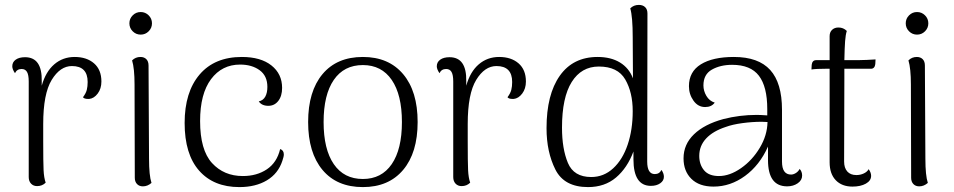

<svg xmlns="http://www.w3.org/2000/svg" viewBox="-20 -749 3886 782"><path d="M393 -417Q393 -388 378 -368Q363 -348 343 -346H339Q323 -346 318 -353Q330 -369 333.5 -383Q337 -397 337 -415Q337 -480 273 -480Q225 -480 190.5 -423.5Q156 -367 156 -244V-174Q156 -87 157.5 -56Q159 -25 166 -5Q152 9 131 9Q116 9 106.5 -1Q97 -11 97 -28V-417Q97 -444 90 -456Q83 -468 68 -468Q49 -468 41 -451Q30 -467 30 -479Q30 -496 44 -506Q58 -516 82 -516Q152 -516 150 -418V-400Q166 -457 201 -487Q236 -517 284 -517Q333 -517 363 -491Q393 -465 393 -417Z M507 -654Q507 -673 520.5 -686.5Q534 -700 553 -700Q572 -700 585.5 -686.5Q599 -673 599 -654Q599 -635 585.5 -621.5Q572 -608 553 -608Q534 -608 520.5 -621.5Q507 -635 507 -654ZM597 -4Q581 10 562 10Q547 10 538 0.5Q529 -9 529 -25L528 -405Q528 -470 518 -503Q532 -517 552 -517Q567 -517 576 -508Q585 -499 585 -482L587 -103Q587 -34 597 -4Z M732 -248Q732 -374 793 -445.5Q854 -517 965 -517Q1042 -517 1085.5 -482.5Q1129 -448 1129 -391Q1129 -358 1113.5 -338Q1098 -318 1073 -318Q1046 -318 1034 -336Q1052 -340 1060.5 -355.5Q1069 -371 1069 -395Q1069 -440 1037.5 -463Q1006 -486 958 -486Q884 -486 839.5 -426.5Q795 -367 795 -256Q795 -138 843.5 -85Q892 -32 969 -32Q1026 -32 1067 -59.5Q1108 -87 1121 -142Q1136 -137 1136 -120Q1136 -111 1130 -94Q1113 -42 1067 -14.5Q1021 13 955 13Q850 13 791 -54Q732 -121 732 -248Z M1235 -252Q1235 -377 1293.5 -447Q1352 -517 1458 -517Q1563 -517 1622 -447Q1681 -377 1681 -252Q1681 -127 1622 -57Q1563 13 1458 13Q1352 13 1293.5 -57Q1235 -127 1235 -252ZM1617 -252Q1617 -363 1575.5 -423.5Q1534 -484 1458 -484Q1381 -484 1339.5 -423.5Q1298 -363 1298 -252Q1298 -141 1339.5 -80.5Q1381 -20 1458 -20Q1534 -20 1575.5 -80.5Q1617 -141 1617 -252Z M2122 -417Q2122 -388 2107 -368Q2092 -348 2072 -346H2068Q2052 -346 2047 -353Q2059 -369 2062.5 -383Q2066 -397 2066 -415Q2066 -480 2002 -480Q1954 -480 1919.5 -423.5Q1885 -367 1885 -244V-174Q1885 -87 1886.5 -56Q1888 -25 1895 -5Q1881 9 1860 9Q1845 9 1835.5 -1Q1826 -11 1826 -28V-417Q1826 -444 1819 -456Q1812 -468 1797 -468Q1778 -468 1770 -451Q1759 -467 1759 -479Q1759 -496 1773 -506Q1787 -516 1811 -516Q1881 -516 1879 -418V-400Q1895 -457 1930 -487Q1965 -517 2013 -517Q2062 -517 2092 -491Q2122 -465 2122 -417Z M2684 -29Q2684 -13 2669 -2.5Q2654 8 2631 8Q2560 8 2560 -100V-132Q2535 -65 2489 -26Q2443 13 2375 13Q2278 13 2242 -58.5Q2206 -130 2206 -227Q2206 -364 2260 -440.5Q2314 -517 2414 -517Q2468 -517 2505 -494.5Q2542 -472 2558 -430L2557 -597Q2557 -681 2547 -715Q2561 -729 2582 -729Q2598 -729 2607.5 -720Q2617 -711 2617 -694L2616 -91Q2616 -40 2647 -40Q2666 -40 2674 -57Q2684 -43 2684 -29ZM2557 -296Q2557 -373 2526.5 -425.5Q2496 -478 2419 -478Q2348 -478 2308.5 -415Q2269 -352 2269 -229Q2269 -143 2293 -85.5Q2317 -28 2388 -28Q2439 -28 2477.5 -63.5Q2516 -99 2536.5 -160Q2557 -221 2557 -296Z M3247 -34Q3247 -15 3229 -2.5Q3211 10 3186 10Q3108 10 3108 -97V-152Q3074 -76 3014.5 -32.5Q2955 11 2886 11Q2828 11 2796 -20.5Q2764 -52 2764 -104Q2764 -161 2806.5 -202Q2849 -243 2926 -264Q2992 -281 3062 -281Q3077 -281 3105 -279V-305Q3105 -396 3071 -440.5Q3037 -485 2962 -485Q2914 -485 2879.5 -465.5Q2845 -446 2845 -401Q2845 -379 2857 -358.5Q2869 -338 2891 -331Q2878 -313 2852 -313Q2823 -313 2804.5 -339Q2786 -365 2786 -398Q2786 -457 2834.5 -487Q2883 -517 2969 -517Q3069 -517 3117 -464Q3165 -411 3165 -302V-91Q3165 -38 3202 -38Q3211 -38 3221 -44Q3231 -50 3237 -61Q3247 -50 3247 -34ZM3106 -252 3082 -253Q3044 -253 3003.5 -247.5Q2963 -242 2936 -232Q2884 -215 2856 -185Q2828 -155 2828 -114Q2828 -79 2847.5 -55.5Q2867 -32 2908 -32Q2952 -32 2998 -64Q3044 -96 3074.5 -147Q3105 -198 3106 -252Z M3546 -507 3545 -488Q3544 -479 3539.5 -474Q3535 -469 3528 -469H3419V-427L3418 -91Q3418 -65 3431 -50.5Q3444 -36 3468 -36Q3484 -36 3498 -42.5Q3512 -49 3518 -60Q3528 -46 3528 -33Q3528 -13 3506.5 -1Q3485 11 3452 11Q3409 11 3384 -15Q3359 -41 3359 -88V-469H3345Q3304 -469 3285 -466L3286 -485Q3287 -494 3291.5 -499Q3296 -504 3304 -504H3359V-602Q3359 -618 3369 -627.5Q3379 -637 3395 -637Q3415 -637 3429 -623Q3424 -608 3422 -581Q3420 -554 3419 -504H3475Q3489 -504 3510.5 -505Q3532 -506 3546 -507Z M3669 -654Q3669 -673 3682.5 -686.5Q3696 -700 3715 -700Q3734 -700 3747.5 -686.5Q3761 -673 3761 -654Q3761 -635 3747.5 -621.5Q3734 -608 3715 -608Q3696 -608 3682.5 -621.5Q3669 -635 3669 -654ZM3759 -4Q3743 10 3724 10Q3709 10 3700 0.5Q3691 -9 3691 -25L3690 -405Q3690 -470 3680 -503Q3694 -517 3714 -517Q3729 -517 3738 -508Q3747 -499 3747 -482L3749 -103Q3749 -34 3759 -4Z"/></svg>

Font: Arima Madurai Light
Style: Regular
Weight: 300
Designer: Joana Correia and Natanael Gama
Foundry: NDISCOVER
Version: Version 1.019